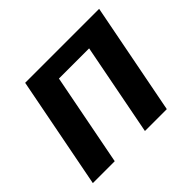

<svg xmlns="http://www.w3.org/2000/svg" viewBox="-127 -691 854 854"><g transform="rotate(-45 300.0 -264.0)"><path d="M584 -528.3 481.4 0H343.8L428.2 -435.5H238.3L153.8 0H16.1L118.7 -528.3Z"/></g></svg>

Font: Liberation Mono
Style: Bold Italic
Weight: 700
Italic angle: -12°
Monospace: yes
Designer: Steve Matteson
Foundry: Ascender Corporation
Version: Version 2.1.5